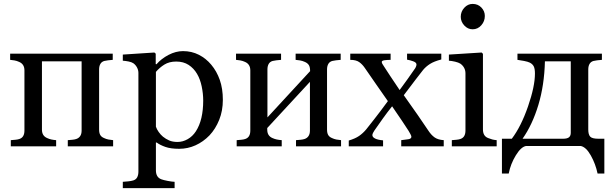

<svg xmlns="http://www.w3.org/2000/svg" viewBox="-20 -760 3183 997"><path d="M567.4 0H332V-32.2Q343.3 -33.2 355 -34.2Q366.7 -35.2 375.5 -38.1Q389.2 -42.5 396.5 -53.5Q403.8 -64.5 403.8 -82V-441.4H197.8V-86.9Q197.8 -70.3 204.6 -59.6Q211.4 -48.8 225.1 -43Q235.4 -38.1 247.1 -35.6Q258.8 -33.2 271.5 -32.2V0H36.1V-32.2Q47.4 -33.2 59.3 -34.2Q71.3 -35.2 80.1 -38.1Q93.8 -42.5 100.3 -53.5Q106.9 -64.5 106.9 -82V-394.5Q106.9 -410.6 100.1 -421.6Q93.3 -432.6 79.6 -438.5Q66.9 -444.3 54.9 -446.3Q43 -448.2 32.7 -449.2V-481.4H565.4V-449.2Q551.3 -448.2 540.8 -446.8Q530.3 -445.3 521.5 -443.4Q507.8 -439.5 501.2 -428Q494.6 -416.5 494.6 -399.4V-86.9Q494.6 -69.8 500.5 -59.3Q506.3 -48.8 520.5 -43Q530.8 -38.1 542.7 -35.6Q554.7 -33.2 567.4 -32.2Z M1076.7 -424.3Q1105.5 -390.1 1121.3 -345Q1137.2 -299.8 1137.2 -241.7Q1137.2 -184.6 1118.2 -137.5Q1099.1 -90.3 1067.9 -57.1Q1035.2 -23.4 995.1 -5.4Q955.1 12.7 910.2 12.7Q866.7 12.7 838.9 2.9Q811 -6.8 793.5 -20H789.6V124.5Q789.6 142.1 796.4 153.8Q803.2 165.5 817.4 170.9Q829.1 175.3 850.8 179.4Q872.6 183.6 886.7 184.1V216.8H617.7V184.1Q632.8 183.1 647 181.6Q661.1 180.2 672.4 176.8Q687 171.9 692.9 159.7Q698.7 147.5 698.7 130.9V-381.3Q698.7 -396 691.4 -409.7Q684.1 -423.3 672.4 -431.6Q663.6 -437.5 647.9 -440.7Q632.3 -443.8 617.7 -444.8V-476.6L781.7 -487.3L788.6 -481.4V-427.2L792.5 -426.3Q817.9 -455.6 855.5 -475.1Q893.1 -494.6 930.2 -494.6Q975.1 -494.6 1012.5 -475.6Q1049.8 -456.5 1076.7 -424.3ZM997.1 -78.1Q1016.6 -108.4 1025.9 -148.4Q1035.2 -188.5 1035.2 -237.8Q1035.2 -273.9 1027.3 -311.5Q1019.5 -349.1 1002.9 -377Q986.3 -405.3 959.5 -422.9Q932.6 -440.4 895 -440.4Q858.9 -440.4 833.5 -424.6Q808.1 -408.7 789.6 -386.7V-102.1Q793.9 -88.9 804 -74.7Q814 -60.5 826.2 -50.3Q841.3 -38.1 858.9 -30.5Q876.5 -22.9 901.9 -22.9Q929.2 -22.9 954.6 -37.4Q980 -51.8 997.1 -78.1Z M1751 0H1517.1V-32.2Q1528.3 -33.2 1540.3 -34.2Q1552.2 -35.2 1561 -38.1Q1574.7 -42.5 1582 -53.5Q1589.4 -64.5 1589.4 -82V-335L1367.7 -95.2V-86.9Q1367.7 -70.3 1374.5 -59.6Q1381.3 -48.8 1395 -43Q1405.8 -38.1 1417.7 -35.6Q1429.7 -33.2 1442.9 -32.2V0H1209V-32.2Q1220.2 -33.2 1232.2 -34.2Q1244.1 -35.2 1252.9 -38.1Q1266.6 -42.5 1273.2 -53.5Q1279.8 -64.5 1279.8 -82V-394.5Q1279.8 -410.6 1272.9 -421.6Q1266.1 -432.6 1252.4 -438.5Q1239.7 -444.3 1227.8 -446.3Q1215.8 -448.2 1205.6 -449.2V-481.4H1439.5V-449.2Q1425.3 -448.2 1414.8 -446.8Q1404.3 -445.3 1395.5 -443.4Q1381.8 -439.5 1375.2 -428Q1368.7 -416.5 1368.7 -399.4V-150.4L1590.3 -390.6Q1590.3 -412.1 1583.5 -422.4Q1576.7 -432.6 1563 -438.5Q1550.3 -444.3 1537.8 -446.3Q1525.4 -448.2 1515.1 -449.2V-481.4H1749V-449.2Q1734.9 -448.2 1724.4 -446.8Q1713.9 -445.3 1705.1 -443.4Q1691.4 -439.5 1684.8 -428Q1678.2 -416.5 1678.2 -399.4V-86.9Q1678.2 -69.8 1684.1 -59.3Q1689.9 -48.8 1704.1 -43Q1714.4 -38.1 1726.3 -35.6Q1738.3 -33.2 1751 -32.2Z M2284.2 0H2063.5V-32.2Q2085.4 -34.7 2100.8 -37.1Q2116.2 -39.6 2116.2 -49.8Q2116.2 -54.2 2111.3 -63.5Q2106.4 -72.8 2101.6 -80.6Q2089.4 -99.6 2068.1 -131.6Q2046.9 -163.6 2016.1 -208Q1990.7 -176.3 1969.2 -146.2Q1947.8 -116.2 1924.3 -82.5Q1920.9 -77.6 1917.2 -70.3Q1913.6 -63 1913.6 -58.6Q1913.6 -47.9 1927.5 -40.8Q1941.4 -33.7 1969.2 -31.2V0H1791V-30.3Q1824.2 -40 1844.5 -54Q1864.7 -67.9 1881.8 -88.4Q1897 -107.9 1924.1 -142.1Q1951.2 -176.3 1994.1 -234.9Q1969.2 -270.5 1933.3 -322Q1897.5 -373.5 1874 -407.7Q1861.3 -426.3 1845 -437.7Q1828.6 -449.2 1798.8 -449.2V-481.4H2008.3V-449.2Q1992.7 -449.2 1977.5 -447.3Q1962.4 -445.3 1962.4 -438.5Q1962.4 -434.1 1965.3 -428.7Q1968.3 -423.3 1972.7 -417Q1983.4 -400.4 2006.1 -365.7Q2028.8 -331.1 2055.2 -292.5Q2072.3 -315.9 2095 -347.2Q2117.7 -378.4 2136.7 -406.7Q2138.7 -410.2 2140.6 -415.3Q2142.6 -420.4 2142.6 -425.3Q2142.6 -435.5 2125.7 -441.7Q2108.9 -447.8 2093.8 -450.2V-481.4H2271.5V-451.2Q2233.9 -441.4 2212.9 -428Q2191.9 -414.6 2177.2 -397Q2161.1 -377 2138.9 -347.7Q2116.7 -318.4 2076.7 -265.6Q2121.1 -203.1 2148.9 -163.1Q2176.8 -123 2205.1 -80.6Q2219.2 -59.1 2236.6 -46.6Q2253.9 -34.2 2284.2 -32.2Z M2559.1 0H2326.2V-32.2Q2337.4 -33.2 2349.4 -34.2Q2361.3 -35.2 2370.1 -38.1Q2383.8 -42.5 2390.4 -53.5Q2397 -64.5 2397 -82V-379.4Q2397 -395 2389.9 -408Q2382.8 -420.9 2370.1 -429.7Q2360.8 -435.5 2343.3 -439.7Q2325.7 -443.8 2311 -444.8V-476.6L2481 -487.3L2487.8 -480.5V-87.9Q2487.8 -70.8 2494.4 -59.6Q2501 -48.3 2515.1 -43Q2525.9 -38.6 2536.1 -35.9Q2546.4 -33.2 2559.1 -32.2ZM2497.6 -677.2Q2497.6 -649.4 2479.2 -628.7Q2460.9 -607.9 2434.1 -607.9Q2409.2 -607.9 2390.9 -627.7Q2372.6 -647.5 2372.6 -672.9Q2372.6 -699.7 2390.9 -719.7Q2409.2 -739.7 2434.1 -739.7Q2461.9 -739.7 2479.7 -720.9Q2497.6 -702.1 2497.6 -677.2Z M2637.7 -39.6Q2686 -103.5 2721.9 -207.5Q2757.8 -311.5 2757.8 -377.9Q2757.8 -403.3 2751.5 -415.5Q2745.1 -427.7 2731.4 -434.6Q2722.2 -439.5 2701.2 -443.6Q2680.2 -447.8 2667 -449.2V-481.4H3105.5V-449.2Q3091.3 -448.2 3080.8 -446.8Q3070.3 -445.3 3061.5 -443.4Q3047.9 -439.5 3041.3 -428Q3034.7 -416.5 3034.7 -399.4V-87.4Q3034.7 -61.5 3044.7 -50.5Q3054.7 -39.6 3086.9 -39.6H3118.2V141.1H3083Q3072.8 91.8 3048.3 47.9Q3023.9 3.9 2995.6 -2H2711.9Q2685.5 2.4 2658.4 46.9Q2631.3 91.3 2621.6 141.1H2586.4V-39.6ZM2693.4 -39.6H2903.8Q2925.3 -39.6 2934.6 -47.1Q2943.8 -54.7 2943.8 -70.3V-441.4H2809.6Q2806.6 -317.9 2775.6 -215.1Q2744.6 -112.3 2693.4 -39.6Z"/></svg>

Font: UniBurma_GGSerif
Style: Book
Weight: 400
Designer: Victor San Kho Lin (for Burmese only and related typography optimization with it)
Foundry: http://www.unimm.org
Version: 2.0